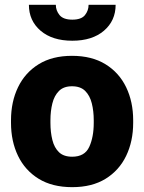

<svg xmlns="http://www.w3.org/2000/svg" viewBox="-20 -771 602 801"><path d="M25.9 -258.8V-269Q25.9 -346.2 55.2 -407Q84.5 -467.8 141.1 -502.9Q197.8 -538.1 280.3 -538.1Q363.3 -538.1 420.2 -502.9Q477.1 -467.8 506.3 -407Q535.6 -346.2 535.6 -269V-258.8Q535.6 -181.6 506.3 -120.8Q477.1 -60.1 420.4 -25.1Q363.8 9.8 281.2 9.8Q198.2 9.8 141.4 -25.1Q84.5 -60.1 55.2 -120.8Q25.9 -181.6 25.9 -258.8ZM190.4 -269V-258.8Q190.4 -219.2 198.5 -187Q206.5 -154.8 226.1 -136Q245.6 -117.2 281.2 -117.2Q333.5 -117.2 352.3 -158.2Q371.1 -199.2 371.1 -258.8V-269Q371.1 -307.6 363 -339.8Q355 -372.1 335.4 -391.6Q315.9 -411.1 280.3 -411.1Q245.6 -411.1 226.1 -391.6Q206.5 -372.1 198.5 -339.8Q190.4 -307.6 190.4 -269ZM349.6 -751H462.4Q462.4 -684.6 413.6 -642.8Q364.7 -601.1 281.7 -601.1Q198.2 -601.1 149.4 -642.8Q100.6 -684.6 100.6 -751H212.9Q212.9 -727.1 228.5 -708Q244.1 -689 281.7 -689Q319.3 -689 334.5 -708Q349.6 -727.1 349.6 -751Z"/></svg>

Font: Vazirmatn RD UI Black
Style: Regular
Weight: 900
Designer: Saber Rastikerdar
Foundry: Saber Rastikerdar
Version: Version 33.003